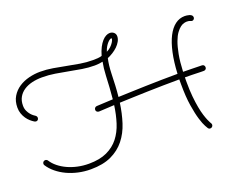

<svg xmlns="http://www.w3.org/2000/svg" viewBox="-122 -957 1476 1204"><g transform="rotate(-20 616.5 -355.0)"><path d="M741.7 -708.5Q741.7 -691.4 732.4 -674.8Q723.1 -658.2 708.5 -644Q693.8 -629.9 675.5 -618.4Q657.2 -606.9 639.2 -599.6Q634.3 -579.1 631.3 -554Q628.4 -528.8 627.4 -498Q626.5 -460 624.5 -422.4Q622.6 -384.8 618.7 -347.7Q658.2 -349.1 705.1 -350.8Q752 -352.5 803.2 -354Q854.5 -355.5 908.4 -356.4Q962.4 -357.4 1016.1 -357.4Q1020 -435.5 1033.2 -496.1Q1046.4 -556.6 1067.6 -598.1Q1088.9 -639.6 1117.7 -661.1Q1146.5 -682.6 1181.6 -682.6Q1187.5 -682.6 1196 -681.6Q1204.6 -680.7 1212.9 -678Q1221.2 -675.3 1227.1 -670.2Q1232.9 -665 1232.9 -656.2Q1232.9 -653.8 1232.4 -651.6Q1231.9 -649.4 1230.5 -647Q1225.1 -638.2 1215.8 -638.2Q1211.9 -638.2 1209.7 -639.4Q1207.5 -640.6 1204.3 -641.8Q1201.2 -643.1 1196.3 -644.3Q1191.4 -645.5 1182.6 -645.5Q1175.3 -645.5 1163.8 -642.8Q1152.3 -640.1 1139.2 -630.4Q1126 -620.6 1112.1 -601.8Q1098.1 -583 1086.2 -551Q1074.2 -519 1065.2 -471.7Q1056.2 -424.3 1053.2 -357.4Q1085.4 -356.9 1116.7 -356.4Q1147.9 -356 1178.2 -355Q1186.5 -355 1191.2 -349.4Q1195.8 -343.8 1195.8 -335.9Q1195.8 -328.1 1190.4 -323.2Q1185.1 -318.4 1177.7 -318.4Q1168 -318.4 1157.5 -318.6Q1147 -318.8 1132.6 -319.3Q1118.2 -319.8 1098.6 -320.3Q1079.1 -320.8 1052.2 -320.8Q1051.8 -313 1051.8 -305.2Q1051.8 -297.4 1051.8 -289.1Q1051.8 -235.4 1055.9 -192.9Q1060.1 -150.4 1066.2 -117.7Q1072.3 -85 1079.6 -61.8Q1086.9 -38.6 1093.3 -23.7Q1099.6 -8.8 1103.8 -1.7Q1107.9 5.4 1107.9 5.4Q1111.3 10.3 1111.3 16.1Q1111.3 23.4 1106 29.1Q1100.6 34.7 1092.8 34.7Q1083.5 34.7 1078.1 26.9Q1077.1 25.4 1067.1 7.8Q1057.1 -9.8 1045.4 -47.6Q1033.7 -85.4 1024.2 -144.8Q1014.6 -204.1 1014.6 -289.1V-320.8Q960.4 -320.8 905.8 -319.8Q851.1 -318.8 799.6 -317.4Q748 -315.9 700.9 -314.2Q653.8 -312.5 614.3 -311Q605 -243.2 585.7 -183.1Q566.4 -123 530.5 -77.9Q494.6 -32.7 439 -6.6Q383.3 19.5 301.8 19.5Q258.8 19.5 218.5 10.5Q178.2 1.5 143.6 -14.9Q108.9 -31.2 81.1 -54.2Q53.2 -77.1 35.6 -104.5Q32.7 -108.9 32.7 -114.3Q32.7 -121.6 37.8 -127.2Q43 -132.8 51.3 -132.8Q55.7 -132.8 60.1 -130.6Q64.5 -128.4 66.9 -124.5Q82 -100.6 106.2 -81.1Q130.4 -61.5 161.1 -47.4Q191.9 -33.2 227.8 -25.4Q263.7 -17.6 302.2 -17.6Q374 -17.6 422.9 -40.3Q471.7 -63 502.7 -102.5Q533.7 -142.1 550.5 -195.1Q567.4 -248 575.7 -309.1Q528.8 -306.6 501.5 -305.2Q474.1 -303.7 473.1 -303.7Q465.8 -303.7 459.7 -308.3Q453.6 -313 453.6 -321.3Q453.6 -329.1 458.3 -334.5Q462.9 -339.8 470.7 -340.8Q471.7 -340.8 501 -342.3Q530.3 -343.8 580.1 -346.2Q584 -383.8 586.2 -422.1Q588.4 -460.4 590.3 -499.5Q591.3 -524.4 594 -547.6Q596.7 -570.8 600.6 -589.8Q589.4 -587.4 575.4 -585.7Q561.5 -584 547.9 -584Q504.9 -584 463.4 -590.8Q421.9 -597.7 380.1 -605.7Q338.4 -613.8 296.1 -620.6Q253.9 -627.4 210 -627.4Q173.8 -627.4 142.3 -619.9Q110.8 -612.3 87.4 -596.7Q64 -581.1 50.5 -557.4Q37.1 -533.7 37.1 -501.5Q37.1 -481 44.4 -465.3Q51.8 -449.7 61 -439Q70.3 -428.2 78.9 -422.1Q87.4 -416 89.8 -414.6Q98.6 -408.2 98.6 -398.4Q98.6 -390.6 93.8 -385.5Q88.9 -380.4 81.5 -380.4Q78.1 -380.4 75 -381.6Q71.8 -382.8 69.3 -384.3Q58.1 -391.1 45.9 -401.9Q33.7 -412.6 23.4 -427.5Q13.2 -442.4 6.6 -460.9Q0 -479.5 0 -501.5Q0 -544.4 18.8 -575.4Q37.6 -606.4 67.9 -626.2Q98.1 -646 135.5 -655.3Q172.9 -664.6 210.4 -664.6Q252.9 -664.6 294.7 -657.5Q336.4 -650.4 378.4 -642.1Q420.4 -633.8 462.6 -626.7Q504.9 -619.6 548.8 -619.6Q566.4 -619.6 580.6 -620.8Q594.7 -622.1 607.4 -626Q616.2 -656.7 627.7 -679Q639.2 -701.2 652.1 -715.6Q665 -730 678.2 -736.8Q691.4 -743.7 703.6 -743.7Q719.7 -743.7 730.7 -733.9Q741.7 -724.1 741.7 -708.5ZM701.2 -709Q697.3 -709 690.7 -704.8Q684.1 -700.7 676.3 -692.1Q668.5 -683.6 660.6 -670.4Q652.8 -657.2 647 -639.2Q663.1 -646.5 675.3 -658.2Q687.5 -669.9 694.8 -681.4Q702.1 -692.9 704.1 -700.9Q706.1 -709 701.2 -709Z"/></g></svg>

Font: Sacramento
Style: Regular
Weight: 400
Designer: Astigmatic (AOETI)
Foundry: Astigmatic (AOETI)
Version: Version 1.000